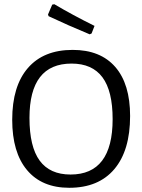

<svg xmlns="http://www.w3.org/2000/svg" viewBox="-20 -884 675 912"><path d="M598 -333Q598 -169 523 -80.5Q448 8 309 8Q179 8 108.5 -76Q38 -160 38 -315Q38 -475 112.5 -561Q187 -647 325 -647Q457 -647 527.5 -566Q598 -485 598 -333ZM120 -324Q120 -187 168.5 -121Q217 -55 315 -55Q515 -55 515 -318Q515 -452 466.5 -517Q418 -582 320 -582Q120 -582 120 -324ZM429 -761 415 -725 406 -721Q302 -764 211 -807L208 -815L228 -862L238 -864Q324 -813 429 -761Z"/></svg>

Font: Alegreya Sans
Style: Regular
Weight: 400
Designer: Juan Pablo del Peral
Foundry: Huerta Tipografica
Version: Version 2.008; ttfautohint (v1.6)